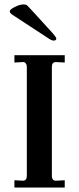

<svg xmlns="http://www.w3.org/2000/svg" viewBox="-20 -846 357 866"><path d="M45 0V-33L83 -31Q101 -31 101 -53V-545Q101 -554 96 -560.5Q91 -567 82 -566L45 -564V-597H272V-564L234 -566H232Q214 -566 214 -545V-53Q214 -42 219 -36Q224 -30 234 -31L272 -33V0ZM222 -663Q213 -663 200 -672L35 -780Q24 -788 24 -795Q24 -803 46.5 -814.5Q69 -826 86 -826Q97 -826 102 -822Q112 -812 122 -801L217 -697Q234 -678 234 -672Q234 -663 222 -663Z"/></svg>

Font: UnnaMedium
Style: Regular
Weight: 500
Designer: Jorge de Buen Unna
Foundry: Omnibus-Type
Version: Version 2.008;hotconv 1.0.109;makeotfexe 2.5.65596